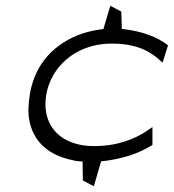

<svg xmlns="http://www.w3.org/2000/svg" viewBox="-20 -551 602 665"><path d="M83 -222C78 -188 76 -156 83 -128C97 -62 146 -13 233 4H234L235 5C236 5 245 7 257 8H266L267 74L305 94L330 8C403 0 460 -19 508 -49V-111L495 -102C447 -68 385 -45 305 -45C277 -45 251 -49 228 -58C164 -82 127 -140 140 -222C144 -247 153 -271 166 -293C202 -354 273 -400 367 -400C447 -400 496 -377 533 -343L543 -334L562 -394C525 -423 473 -443 402 -451L400 -511L362 -531L338 -450H332L330 -449H327C305 -446 284 -441 263 -434C171 -402 100 -332 83 -222Z"/></svg>

Font: Charger Sport
Style: ExLitExtObl
Weight: 200
Designer: Jasper
Foundry: Cannot Into Space Fonts
Version: Version 1.1